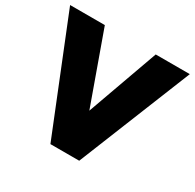

<svg xmlns="http://www.w3.org/2000/svg" viewBox="-161 -867 1055 1039"><g transform="rotate(30 366.0 -347.5)"><path d="M-8 -700 276 5H456L740 -700H527L368 -257L209 -700Z"/></g></svg>

Font: Geom Black
Style: Bold
Weight: 900
Version: Version 1.102